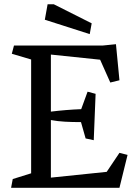

<svg xmlns="http://www.w3.org/2000/svg" viewBox="-20 -892 648 912"><path d="M486.8 -75.7 547.4 -166 585.9 -156.2 547.4 0H32.7L40.5 -41.5L127.9 -68.8V-609.4L36.1 -636.7L46.4 -675.8H468.8L530.8 -682.1L547.4 -510.7L503.9 -500L455.6 -608.4L221.7 -632.8V-361.8Q292.5 -370.6 365.7 -373.5L396 -456.5L434.1 -446.3L425.3 -226.1L386.7 -234.4L364.7 -312Q322.3 -312 287.8 -314Q253.4 -315.9 221.7 -321.8V-48.3ZM192.9 -798.3 206.1 -871.6H235.8L415.5 -781.2L406.2 -730Z"/></svg>

Font: Vesper Libre
Style: Regular
Weight: 400
Designer: Robert Keller & Kimya Gandhi
Foundry: Mota Italic
Version: Version 1.058